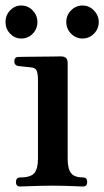

<svg xmlns="http://www.w3.org/2000/svg" viewBox="-22 -678 379 698"><path d="M52 0Q36 0 36 -16Q36 -33 52 -33Q90 -33 103 -49Q116 -65 116 -101V-385Q116 -413 110.5 -422.5Q105 -432 91 -433Q84 -434 67.5 -435.5Q51 -437 44 -438Q30 -441 30 -455Q30 -471 45 -471Q48 -471 70 -471.5Q92 -472 119.5 -472Q147 -472 170 -472.5Q193 -473 199 -473Q224 -473 224 -450V-101Q224 -65 236 -49Q248 -33 280 -33Q295 -33 295 -16Q295 0 280 0Q273 0 253 -1Q233 -2 210 -2.5Q187 -3 169 -3Q152 -3 127 -2.5Q102 -2 80.5 -1Q59 0 52 0ZM278 -538Q254 -538 236.5 -555.5Q219 -573 219 -598Q219 -623 236.5 -640.5Q254 -658 278 -658Q302 -658 319.5 -640Q337 -622 337 -598Q337 -573 319.5 -555.5Q302 -538 278 -538ZM55 -538Q32 -538 15 -555.5Q-2 -573 -2 -598Q-2 -623 15 -640.5Q32 -658 55 -658Q80 -658 97 -640Q114 -622 114 -598Q114 -573 97 -555.5Q80 -538 55 -538Z"/></svg>

Font: Zen Antique
Style: Regular
Weight: 400
Designer: Yoshimichi Ohira
Foundry: Positype
Version: Version 1.001